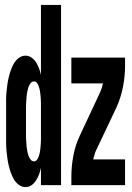

<svg xmlns="http://www.w3.org/2000/svg" viewBox="-20 -755 540 783"><path d="M84 8Q69 8 56.5 -1.5Q44 -11 36.5 -24Q29 -37 24 -51.5Q19 -66 15.5 -80.5Q12 -95 10 -110Q8 -125 6.5 -140Q5 -155 5 -170Q5 -185 5 -200V-320Q5 -335 5 -350Q5 -365 6.5 -380Q8 -395 10 -410Q12 -425 15.5 -439.5Q19 -454 24 -468.5Q29 -483 36.5 -496Q44 -509 56.5 -518.5Q69 -528 84 -528Q98 -528 109 -520Q120 -512 127.5 -500Q135 -488 139.5 -475.5Q144 -463 147 -449V-735H229V0H147V-71Q144 -57 139.5 -44.5Q135 -32 127.5 -20Q120 -8 109 0Q98 8 84 8ZM119 -97Q126 -97 130.5 -103Q135 -109 137.5 -115.5Q140 -122 141.5 -129Q143 -136 144 -143Q145 -150 145.5 -157.5Q146 -165 146.5 -172Q147 -179 147 -186Q147 -193 147 -200V-320Q147 -327 147 -334Q147 -341 146.5 -348Q146 -355 145.5 -362.5Q145 -370 144 -377Q143 -384 141.5 -391Q140 -398 137.5 -404.5Q135 -411 130.5 -417Q126 -423 119 -423Q111 -423 106 -417Q101 -411 98 -404.5Q95 -398 93.5 -391Q92 -384 90.5 -377Q89 -370 88.5 -363Q88 -356 87.5 -349Q87 -342 86.5 -334.5Q86 -327 86 -320V-200Q86 -193 86.5 -185.5Q87 -178 87.5 -171Q88 -164 88.5 -157Q89 -150 90.5 -143Q92 -136 93.5 -129Q95 -122 98 -115.5Q101 -109 106 -103Q111 -97 119 -97ZM271 0V-33Q271 -76 279 -119.5Q287 -163 306 -203L388 -378Q392 -387 395 -396.5Q398 -406 400 -415H271V-520H490V-488Q490 -444 481.5 -400.5Q473 -357 455 -317L372 -142Q368 -134 365.5 -124.5Q363 -115 360 -105H490V0Z"/></svg>

Font: Iosevka Curly Extrabold
Style: Regular
Weight: 800
Monospace: yes
Designer: Belleve Invis
Foundry: Belleve Invis
Version: Version 22.1.2; ttfautohint (v1.8.4)